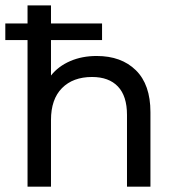

<svg xmlns="http://www.w3.org/2000/svg" viewBox="-20 -703 666 723"><path d="M491.7 -438.4C455.2 -474.3 406 -492.2 344.1 -492.2C307.3 -492.2 274 -485.8 244.3 -472.9C214.5 -460 190.4 -441.9 172 -418.6V-682.6H83.7V0H172V-251.2C172 -303.3 185.8 -343.3 213.4 -371.2C241 -399.1 278.8 -413.1 326.6 -413.1C368.9 -413.1 401.4 -401.1 424.1 -377.2C446.8 -353.3 458.2 -317.7 458.2 -270.5V0H546.5V-280.6C546.5 -349.9 528.2 -402.5 491.7 -438.4ZM0 -614.6V-552H364.3V-614.6Z"/></svg>

Font: Montserrat Ace
Style: Regular
Weight: 500
Designer: Julieta Ulanovsky
Foundry: Julieta Ulanovsky
Version: Version 1